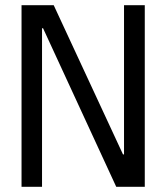

<svg xmlns="http://www.w3.org/2000/svg" viewBox="-20 -720 640 740"><path d="M458 -125V-700H538V0H428L146 -611H142V0H63V-700H187L454 -125Z"/></svg>

Font: CommitMono
Style: 450Regular
Weight: 450
Designer: Eigil Nikolajsen
Foundry: Eigil Nikolajsen
Version: Version 1.002